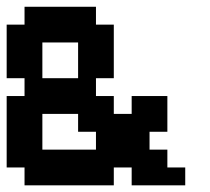

<svg xmlns="http://www.w3.org/2000/svg" viewBox="-20 -556 629 576"><path d="M0 -53.6V-267.9H53.6V-321.4H0V-482.1H53.6V-535.7H267.9V-482.1H321.4V-321.4H267.9V-267.9H321.4V-214.3H375V-267.9H482.1V-160.7H428.6V-107.1H482.1V-53.6H535.7V0H375V-53.6H321.4V0H53.6V-53.6ZM267.9 -160.7H214.3V-214.3H107.1V-107.1H267.9ZM107.1 -428.6V-321.4H214.3V-428.6Z"/></svg>

Font: Jersey 10
Style: Regular
Weight: 400
Designer: Sarah Cadigan-Fried
Version: Version 1.000